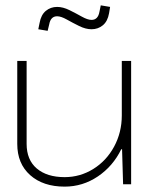

<svg xmlns="http://www.w3.org/2000/svg" viewBox="-20 -693 566 722"><path d="M324.2 -618.2Q348.6 -618.2 354 -648.9L358.9 -672.9L394 -667L390.1 -643.1Q384.8 -612.8 366.7 -597.9Q348.6 -583 324.2 -583Q302.2 -583 277.6 -595.2Q252.9 -607.4 231.2 -619.6Q209.5 -631.8 194.8 -631.8Q170.4 -631.8 165 -601.1L159.2 -577.1L124 -583L128.9 -606.9Q134.3 -637.2 152.3 -652.1Q170.4 -667 194.8 -667Q216.8 -667 241.5 -654.8Q266.1 -642.6 287.8 -630.4Q309.6 -618.2 324.2 -618.2ZM44.9 -463.9H80.1V-151.9Q80.1 -91.8 118.4 -59.3Q156.7 -26.9 223.1 -26.9Q281.2 -26.9 330.8 -57.6Q380.4 -88.4 409.2 -141.8Q438 -195.3 438 -258.8V-463.9H473.1V0H442.9L439 -131.8H436Q404.8 -67.9 347.9 -29.5Q291 8.8 223.1 8.8Q142.1 8.8 93.5 -34.4Q44.9 -77.6 44.9 -151.9Z"/></svg>

Font: RawengulkSans
Style: Regular
Weight: 500
Designer: gluk (gluksza@wp.pl)
Foundry: gluk (gluksza@wp.pl)
Version: Version 0.94